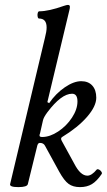

<svg xmlns="http://www.w3.org/2000/svg" viewBox="-20 -745 433 778"><path d="M54.2 13.2Q18.1 13.2 21 1L162.1 -591.8Q168.9 -617.2 168.9 -633.8Q168.9 -669.9 138.2 -669.9Q134.3 -669.9 132.6 -677.2Q130.9 -684.6 132.8 -691.9Q134.8 -699.2 139.2 -699.2Q176.8 -699.2 238.8 -721.2Q250.5 -725.1 254.9 -725.1Q263.2 -725.1 263.2 -717.8Q263.2 -710.9 261.2 -704.1L171.9 -331.1L179.2 -327.1Q205.6 -365.7 242.2 -390.9Q278.8 -416 309.1 -416Q337.9 -416 354 -398.2Q370.1 -380.4 370.1 -349.1Q370.1 -314.5 332.8 -271.5Q295.4 -228.5 231.9 -189.9Q223.6 -185.1 231 -172.9L280.8 -82Q305.7 -33.2 334 -33.2Q351.6 -33.2 372.1 -58.1Q375.5 -60.5 380.9 -58.1Q386.2 -55.7 390.4 -49.8Q394.5 -43.9 392.1 -40Q372.6 -11.2 352.5 1Q332.5 13.2 304.2 13.2Q275.9 13.2 258.1 0.2Q240.2 -12.7 220.2 -48.8L162.1 -154.8Q156.2 -166 141.1 -166Q132.8 -166 129.9 -149.9L92.8 1Q89.8 13.2 54.2 13.2ZM150.9 -189.9Q182.1 -189.9 215.8 -212.2Q249.5 -234.4 271.7 -268.3Q293.9 -302.2 293.9 -334Q293.9 -365.2 272 -365.2Q228.5 -365.2 171.9 -290Q156.2 -269 153.8 -255.9L142.1 -204.1Q140.1 -200.2 140.1 -195.8Q140.1 -189.9 150.9 -189.9Z"/></svg>

Font: Junicode SmCond Medium
Style: Italic
Weight: 500
Width: 4
Italic angle: -11°
Designer: Peter S. Baker
Version: Version 2.206